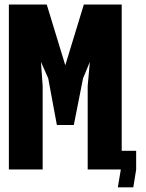

<svg xmlns="http://www.w3.org/2000/svg" viewBox="-20 -745 640 844"><path d="M19 -725H185.5L267 -458L348.5 -725H515V-82H578.5V0.5L566 78.5H498L511 0.5V0H365.5V-367.5L375 -473L345 -400.5L304.5 -195.5H230L192 -400.5L160 -473L167.5 -367.5V0H19Z"/></svg>

Font: JuliaMono ExtraBold
Style: Regular
Weight: 800
Monospace: yes
Designer: cormullion
Foundry: corm
Version: Version 0.055; ttfautohint (v1.8.4)